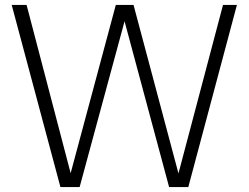

<svg xmlns="http://www.w3.org/2000/svg" viewBox="-20 -760 1010 780"><path d="M225.5 0 27.5 -740H88L267 -56.5L450.5 -740H522.5L705 -55.5L886 -740H942.5L745 0H667L486 -673.5L303.5 0Z"/></svg>

Font: Encode Sans SemiCondensed SemiCondensed Light
Style: Regular
Weight: 300
Width: 4
Designer: Multiple Designers
Foundry: Impallari Type
Version: Version 3.000; ttfautohint (v1.8.3) -l 8 -r 50 -G 200 -x 14 